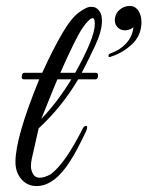

<svg xmlns="http://www.w3.org/2000/svg" viewBox="-20 -625 496 646"><path d="M32 -80Q32 -163 112 -358H60Q55 -358 53.5 -363.5Q52 -369 54.5 -374.5Q57 -380 62 -380H122Q158 -459 189 -512Q220 -565 246 -583.5Q272 -602 283.5 -602Q295 -602 300 -600Q323 -589 323 -554.5Q323 -520 300 -471Q277 -422 255 -380H303Q308 -380 309.5 -374.5Q311 -369 308.5 -363.5Q306 -358 301 -358H243Q188 -265 110 -193L87 -91Q84 -78 84 -65.5Q84 -53 91 -40Q98 -27 113 -27Q130 -27 151 -39Q199 -75 257 -190Q261 -199 266.5 -201Q272 -203 273 -198.5Q274 -194 270 -184Q237 -115 218 -86Q164 1 103 1Q72 1 52 -22Q32 -45 32 -80ZM233 -380Q299 -498 299 -544Q299 -564 292 -564Q281 -564 258.5 -532Q236 -500 183 -380ZM220 -358H173Q161 -330 119 -225Q173 -281 220 -358ZM456 -551Q456 -507 425.5 -477.5Q395 -448 355 -435Q351 -433 348 -433Q345 -433 345 -438Q345 -443 353 -446Q383 -456 404 -478.5Q425 -501 429 -533Q416 -523 400 -523Q384 -523 374 -535Q364 -547 367 -564Q369 -581 383.5 -593Q398 -605 416.5 -605Q435 -605 445.5 -589Q456 -573 456 -551Z"/></svg>

Font: Great Vibes
Style: Regular
Weight: 400
Designer: Robert E. Leuschke
Foundry: Robert E. Leuschke
Version: Version 1.001